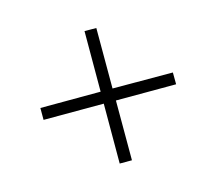

<svg xmlns="http://www.w3.org/2000/svg" viewBox="-86 -696 850 754"><g transform="rotate(30 339.0 -319.0)"><path d="M338.9 -284.2 166 -110.8 131.8 -145 304.7 -318.8 130.9 -493.2 165 -526.9 338.9 -353 512.7 -525.9 546.9 -492.2 374 -318.8 545.9 -147 510.7 -111.8Z"/></g></svg>

Font: I.Ming
Style: Regular
Weight: 400
Designer: Ichiten Fonts Project
Version: Version 6.11; Dec 27, 2019